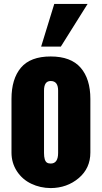

<svg xmlns="http://www.w3.org/2000/svg" viewBox="-20 -937 515 971"><path d="M38.1 -165.5V-436.5Q38.1 -538.1 85.9 -594.7Q133.8 -651.4 236.3 -651.4Q338.4 -651.4 387.7 -594.7Q437 -538.1 437 -436.5V-165.5Q437 -85.9 377.9 -36.1Q318.8 13.7 236.3 14.2Q183.1 13.7 138.2 -7.8Q92.8 -29.3 65.4 -71.3Q38.1 -113.3 38.1 -165.5ZM273.9 -163.6V-479Q273.9 -527.3 236.3 -527.3Q202.6 -527.3 202.6 -479V-163.6Q202.6 -124.5 217.3 -114.7Q224.6 -109.9 236.3 -109.9Q273.9 -109.9 273.9 -163.6ZM188 -701.2 254.4 -917H422.9L287.6 -701.2Z"/></svg>

Font: Oswald-Bold
Style: Bold
Weight: 700
Designer: vernon adams
Foundry: vernon adams
Version: Version 2.002; ttfautohint (v0.92.18-e454-dirty) -l 8 -r 50 